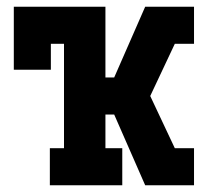

<svg xmlns="http://www.w3.org/2000/svg" viewBox="-20 -550 640 570"><path d="M128 0V-110H170V-420H131V-343H21V-530H293V-320H319L411 -530H556V-420H499L426 -265L499 -110H556V0H411L319 -210H293V-110H343V0Z"/></svg>

Font: Iosevka Slab XBdEx
Style: Regular
Weight: 800
Width: 7
Monospace: yes
Designer: Belleve Invis
Foundry: Belleve Invis
Version: Version 11.1.0; ttfautohint (v1.8.3)